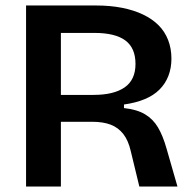

<svg xmlns="http://www.w3.org/2000/svg" viewBox="-20 -680 704 700"><path d="M75 0V-660H330Q382 -660 425 -651.5Q468 -643 501.5 -627Q535 -611 558 -588Q581 -565 593 -534Q605 -503 605 -466Q605 -432 594 -403.5Q583 -375 561.5 -353.5Q540 -332 507.5 -318.5Q475 -305 432 -299V-286Q479 -281 508.5 -263.5Q538 -246 556 -215.5Q574 -185 587 -139L627 0H488L457 -128Q448 -168 429.5 -191.5Q411 -215 383.5 -225.5Q356 -236 316 -236H202V0ZM202 -334H321Q395 -334 434.5 -361.5Q474 -389 474 -447Q474 -505 437 -532.5Q400 -560 324 -560H202Z"/></svg>

Font: Bricolage Grotesque 20pt SemiBold
Style: Regular
Weight: 600
Version: Version 1.001;gftools[0.9.33.dev8+g029e19f]